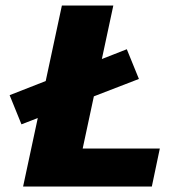

<svg xmlns="http://www.w3.org/2000/svg" viewBox="-20 -678 639 698"><path d="M64 0 205 -658H392L251 0ZM123 0 152 -138H561L532 0ZM58 -226 15 -332 441 -499 485 -391Z"/></svg>

Font: Ysabeau Infant Black
Style: Italic
Weight: 900
Italic angle: -12°
Designer: Christian Thalmann (Catharsis Fonts)
Version: Version 2.001;gftools[0.9.30]; featfreeze: ss01,ss02,lnum